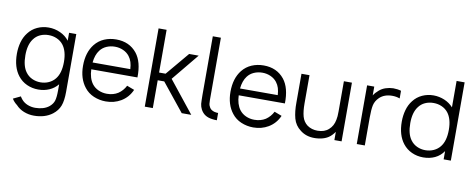

<svg xmlns="http://www.w3.org/2000/svg" viewBox="-80 -1157 4483 1812"><g transform="rotate(10 2161.5 -250.5)"><path d="M561.5 -562.5V-8.5Q561.5 76.5 542.5 126Q523.5 175.5 477 211.5Q406.5 265.5 300 265.5Q250 265.5 204.2 247.5Q158.5 229.5 127 195Q111 183 98.8 169.5Q86.5 156 78 141.5L149 107.5Q154.5 119 168.5 135.5Q191.5 162.5 226.2 176.5Q261 190.5 300 190.5Q339 190.5 373.5 180.2Q408 170 433.5 149Q465 122 474.5 89.5Q484.5 55.5 484.5 -8.5V-67.5Q451.5 -27 403.5 -5.8Q355.5 15.5 298 15.5Q239 15.5 188.2 -7.8Q137.5 -31 103 -75Q41.5 -153.5 41.5 -282.5Q41.5 -341 56.2 -394Q71 -447 103 -487.5Q136.5 -531.5 187 -554.8Q237.5 -578 295 -578Q354 -578 406.5 -554Q459.5 -530 492.5 -486.5V-562.5ZM492.5 -282.5Q492.5 -387 447 -445Q423 -475 386.5 -491.2Q350 -507.5 307.5 -507.5Q263.5 -507.5 226.5 -490.8Q189.5 -474 165.5 -440.5Q123 -384 123 -282.5Q123 -178 164.5 -123Q188.5 -90 226 -72.5Q263.5 -55 306 -55Q349.5 -55 386.2 -71.8Q423 -88.5 447 -119Q492.5 -175.5 492.5 -282.5Z M800 -123Q824 -91.5 861.8 -74.5Q899.5 -57.5 943 -57.5Q1004.5 -57.5 1050 -86.5Q1094 -116.5 1119 -165.5L1190.5 -138.5Q1157.5 -63 1088.5 -22Q1024.5 15.5 945 15.5Q884 15.5 828.5 -8Q774.5 -31 739.5 -76Q676 -156 676 -279Q676 -407.5 739.5 -487.5Q776 -533 828.5 -555.5Q881 -578 943 -578Q1069 -578 1141 -488.5Q1204.5 -408.5 1201 -259.5H758.5Q761.5 -174.5 800 -123ZM801 -444Q767 -399.5 759.5 -325H1121Q1119 -362.5 1110 -391.8Q1101 -421 1082.5 -445Q1059.5 -475 1022.2 -491.8Q985 -508.5 943 -508.5Q899.5 -508.5 862.2 -492.2Q825 -476 801 -444Z M1394 0H1317V-750H1394V-340.5H1456.5L1643 -562.5H1734.5L1521 -303L1762.5 0H1671L1456.5 -266.5H1394Z M2009 8.5Q1983 8.5 1962.5 5Q1923.5 0 1897 -17Q1870.5 -34 1853 -65.5Q1839.5 -92 1836.5 -118.5Q1835.5 -132.5 1834.8 -153.8Q1834 -175 1834 -204V-765.5H1911.5V-168.5Q1911.5 -146 1913.5 -131.8Q1915.5 -117.5 1923 -105Q1931 -86.5 1949.2 -75.5Q1967.5 -64.5 1990.5 -62.5Q1994 -62 1998.5 -62Q2003 -62 2009 -61.5Z M2213 -123Q2237 -91.5 2274.8 -74.5Q2312.5 -57.5 2356 -57.5Q2417.5 -57.5 2463 -86.5Q2507 -116.5 2532 -165.5L2603.5 -138.5Q2570.5 -63 2501.5 -22Q2437.5 15.5 2358 15.5Q2297 15.5 2241.5 -8Q2187.5 -31 2152.5 -76Q2089 -156 2089 -279Q2089 -407.5 2152.5 -487.5Q2189 -533 2241.5 -555.5Q2294 -578 2356 -578Q2482 -578 2554 -488.5Q2617.5 -408.5 2614 -259.5H2171.5Q2174.5 -174.5 2213 -123ZM2214 -444Q2180 -399.5 2172.5 -325H2534Q2532 -362.5 2523 -391.8Q2514 -421 2495.5 -445Q2472.5 -475 2435.2 -491.8Q2398 -508.5 2356 -508.5Q2312.5 -508.5 2275.2 -492.2Q2238 -476 2214 -444Z M3203 -562.5V0H3134V-79Q3122.5 -62.5 3107 -46Q3080 -17.5 3043 -3.5Q3006 10.5 2966.5 12.5Q2962.5 13 2957 13.2Q2951.5 13.5 2943.5 13.5Q2863 13.5 2807 -31.5Q2754 -71 2736 -135.5Q2718.5 -200 2719.5 -289.5V-562.5H2796.5V-291.5Q2796.5 -216 2810 -167.5Q2823.5 -119 2862 -89.5Q2904.5 -59.5 2961 -59.5Q3028 -59.5 3067.5 -96Q3108.5 -131.5 3119.5 -192.5Q3123 -207 3124.5 -227.2Q3126 -247.5 3126 -273V-562.5Z M3672.5 -567.5V-494Q3639.5 -506.5 3600.5 -506.5Q3525 -506.5 3479.5 -463.5Q3444 -429.5 3434.5 -386.5Q3425.5 -343.5 3425.5 -267.5V0H3348.5V-562.5H3417V-478Q3425 -491.5 3436.8 -504.8Q3448.5 -518 3464 -531Q3490 -554 3525 -565.5Q3560 -577 3596.5 -578Q3637 -578 3672.5 -567.5Z M4250 -750V0H4181V-79Q4149 -32 4098.8 -8.2Q4048.5 15.5 3986.5 15.5Q3927.5 15.5 3876.8 -7.8Q3826 -31 3791.5 -75Q3730 -153.5 3730 -282.5Q3730 -341 3744.8 -394Q3759.5 -447 3791.5 -487.5Q3825 -531.5 3875.5 -554.8Q3926 -578 3983.5 -578Q4011 -578 4037.5 -572.5Q4064 -567 4088.5 -556.8Q4113 -546.5 4134.2 -531.5Q4155.5 -516.5 4173 -497V-750ZM4181 -282.5Q4181 -387 4135.5 -445Q4111.5 -475 4075 -491.2Q4038.5 -507.5 3996 -507.5Q3952 -507.5 3915 -490.8Q3878 -474 3854 -440.5Q3811.5 -384 3811.5 -282.5Q3811.5 -178 3853 -123Q3877 -90 3914.5 -72.5Q3952 -55 3994.5 -55Q4038 -55 4074.8 -71.8Q4111.5 -88.5 4135.5 -119Q4181 -175.5 4181 -282.5Z"/></g></svg>

Font: Russisch Sans
Style: Regular
Weight: 400
Designer: Michael Sharanda (font) & Cristiano Sobral (main changes)
Foundry: Michael Sharanda
Version: Version 2.00;October 25, 2020;FontCreator 13.0.0.2681 64-bit